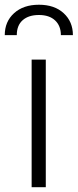

<svg xmlns="http://www.w3.org/2000/svg" viewBox="-49 -775 322 795"><path d="M0 0ZM140.6 0H82V-528.3H140.6ZM203.1 -629.4Q203.1 -668 179.2 -690.4Q155.3 -712.9 112.3 -712.9Q69.3 -712.9 44.9 -691.4Q20.5 -669.9 20.5 -629.4H-29.3Q-29.3 -685.5 9.3 -720.5Q47.9 -755.4 112.3 -755.4Q176.8 -755.4 214.8 -720.2Q252.9 -685.1 252.9 -629.4Z"/></svg>

Font: Roboto Light
Style: Regular
Weight: 300
Designer: Google
Version: Version 2.134; 2016; ttfautohint (v1.6)